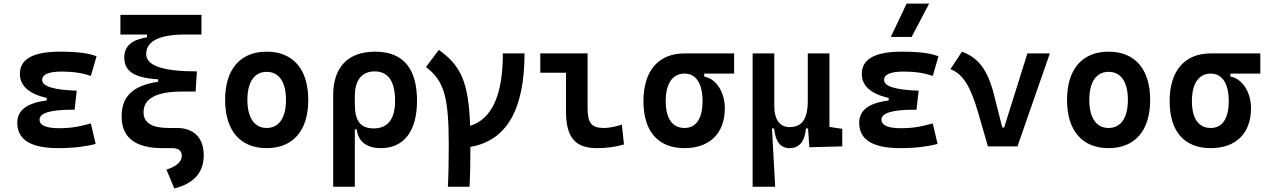

<svg xmlns="http://www.w3.org/2000/svg" viewBox="-20 -815 7071 1069"><path d="M305.7 9.8C389.2 9.8 459.5 0.5 512.7 -13.7L485.8 -127.9C442.9 -116.7 392.6 -101.1 309.6 -101.1C236.8 -101.1 200.2 -117.2 200.2 -148.9C200.2 -185.5 260.3 -204.1 379.9 -204.1H395.5L407.2 -310.1C278.8 -314.5 214.8 -334 214.8 -369.6C214.8 -400.9 251.5 -416.5 324.2 -416.5C385.7 -416.5 439 -408.7 485.8 -392.1L517.6 -501.5C475.6 -519 408.2 -527.3 313.5 -527.3C164.6 -527.3 90.8 -486.3 90.8 -403.8C90.8 -337.4 140.1 -293 240.2 -269.5V-255.4C130.4 -242.2 76.2 -201.2 76.2 -131.8C76.2 -36.6 151.9 9.8 305.7 9.8Z M885.7 9.8H940.9C973.6 9.8 992.2 25.4 992.2 51.8C992.2 86.9 960.4 112.3 906.7 129.4L950.7 234.4C1060.5 206.1 1114.3 145 1114.3 49.3C1114.3 -46.9 1060.1 -102.5 964.8 -102.5H918.5C825.7 -102.5 779.3 -131.3 779.3 -189.9C779.3 -267.1 851.1 -305.2 995.1 -305.2H1069.3L1076.2 -417.5C887.2 -417.5 793.9 -449.2 793.9 -513.7C793.9 -582 858.4 -618.2 988.3 -622.6H1101.6V-732.4H650.4V-622.6H798.8V-607.4C714.4 -593.8 671.9 -559.1 671.9 -494.6C671.9 -421.4 722.7 -381.3 860.4 -373.5V-359.9C713.9 -337.9 657.2 -273.9 657.2 -166.5C657.2 -49.3 732.9 9.8 885.7 9.8Z M1464.8 9.8C1611.8 9.8 1696.3 -87.9 1696.3 -258.8C1696.3 -429.7 1611.8 -527.3 1464.8 -527.3C1317.9 -527.3 1233.4 -429.7 1233.4 -258.8C1233.4 -87.9 1317.9 9.8 1464.8 9.8ZM1464.8 -102.5C1396.5 -102.5 1357.4 -159.2 1357.4 -258.8C1357.4 -358.9 1396.5 -415 1464.8 -415C1533.2 -415 1572.3 -358.9 1572.3 -258.8C1572.3 -159.2 1533.2 -102.5 1464.8 -102.5Z M2100.1 9.8C2228.5 9.8 2301.8 -84 2301.8 -253.9C2301.8 -435.5 2223.6 -527.3 2068.4 -527.3C1917.5 -527.3 1835 -440.9 1835 -284.2V224.6H1955.6V-94.7H1966.3C1973.6 -25.4 2023.9 9.8 2100.1 9.8ZM1955.6 -235.8V-279.8C1955.6 -368.7 1994.6 -417.5 2065.9 -417.5C2141.1 -417.5 2179.7 -362.3 2179.7 -253.9C2179.7 -151.9 2139.2 -100.1 2061 -100.1C1986.3 -100.1 1955.6 -142.1 1955.6 -235.8Z M2473.6 224.6H2594.2C2597.7 162.6 2599.1 88.9 2599.1 2.9C2800.8 -32.2 2900.4 -205.1 2900.4 -517.6H2779.8C2779.8 -286.1 2719.2 -152.3 2597.7 -114.3C2588.9 -356.9 2546.9 -449.7 2423.3 -537.1L2351.6 -441.9C2453.1 -364.7 2478.5 -276.4 2478.5 -4.9C2478.5 84.5 2477.1 160.6 2473.6 224.6Z M3302.7 9.8C3357.4 9.8 3402.3 3.9 3454.1 -10.7L3442.4 -121.1C3400.9 -108.4 3370.1 -102.5 3341.8 -102.5C3265.6 -102.5 3251.5 -137.7 3251.5 -219.7V-517.6H2988.3V-410.2H3131.3V-195.3C3131.3 -51.8 3181.2 9.8 3302.7 9.8Z M3791.5 9.8C3931.6 9.8 4015.6 -73.2 4015.6 -212.4C4015.6 -302.7 3966.3 -377.4 3900.9 -388.7V-405.3H4067.4V-517.6H3791.5C3646 -517.6 3562.5 -420.9 3562.5 -252C3562.5 -83 3644 9.8 3791.5 9.8ZM3791.5 -102.5C3723.6 -102.5 3686.5 -155.3 3686.5 -252C3686.5 -350.1 3724.6 -405.3 3791.5 -405.3C3855 -405.3 3891.6 -350.1 3891.6 -252C3891.6 -155.3 3856 -102.5 3791.5 -102.5Z M4375.5 9.8C4430.2 9.8 4460.4 -26.4 4467.3 -99.6H4479L4486.3 4.9L4669.4 0V-97.7L4598.1 -108.4V-517.6H4477.5V-253.9C4477.5 -148.4 4442.9 -107.4 4375.5 -107.4C4322.3 -107.4 4291 -149.4 4291 -224.6V-517.6H4170.4V224.6H4295.9L4278.3 -99.6H4290C4297.4 -26.4 4325.2 9.8 4375.5 9.8Z M4993.2 9.8C5076.7 9.8 5147 0.5 5200.2 -13.7L5173.3 -127.9C5130.4 -116.7 5080.1 -101.1 4997.1 -101.1C4924.3 -101.1 4887.7 -117.2 4887.7 -148.9C4887.7 -185.5 4947.8 -204.1 5067.4 -204.1H5083L5094.7 -310.1C4966.3 -314.5 4902.3 -334 4902.3 -369.6C4902.3 -400.9 4939 -416.5 5011.7 -416.5C5073.2 -416.5 5126.5 -408.7 5173.3 -392.1L5205.1 -501.5C5163.1 -519 5095.7 -527.3 5001 -527.3C4852.1 -527.3 4778.3 -486.3 4778.3 -403.8C4778.3 -337.4 4827.6 -293 4927.7 -269.5V-255.4C4817.9 -242.2 4763.7 -201.2 4763.7 -131.8C4763.7 -36.6 4839.4 9.8 4993.2 9.8ZM4939.9 -609.4H5055.7L5153.3 -794.9H5027.8Z M5480.5 0H5645L5825.2 -517.6H5700.2L5570.8 -105H5560.5L5514.2 -288.1C5478.5 -428.2 5426.8 -493.7 5335.9 -527.3L5271.5 -429.7C5343.8 -403.8 5385.7 -326.7 5425.3 -190.4Z M6152.3 9.8C6299.3 9.8 6383.8 -87.9 6383.8 -258.8C6383.8 -429.7 6299.3 -527.3 6152.3 -527.3C6005.4 -527.3 5920.9 -429.7 5920.9 -258.8C5920.9 -87.9 6005.4 9.8 6152.3 9.8ZM6152.3 -102.5C6084 -102.5 6044.9 -159.2 6044.9 -258.8C6044.9 -358.9 6084 -415 6152.3 -415C6220.7 -415 6259.8 -358.9 6259.8 -258.8C6259.8 -159.2 6220.7 -102.5 6152.3 -102.5Z M6721.2 9.8C6861.3 9.8 6945.3 -73.2 6945.3 -212.4C6945.3 -302.7 6896 -377.4 6830.6 -388.7V-405.3H6997.1V-517.6H6721.2C6575.7 -517.6 6492.2 -420.9 6492.2 -252C6492.2 -83 6573.7 9.8 6721.2 9.8ZM6721.2 -102.5C6653.3 -102.5 6616.2 -155.3 6616.2 -252C6616.2 -350.1 6654.3 -405.3 6721.2 -405.3C6784.7 -405.3 6821.3 -350.1 6821.3 -252C6821.3 -155.3 6785.6 -102.5 6721.2 -102.5Z"/></svg>

Font: Cascadia Code PL SemiBold
Style: Regular
Weight: 600
Monospace: yes
Designer: Aaron Bell
Foundry: Saja Typeworks
Version: Version 2404.023